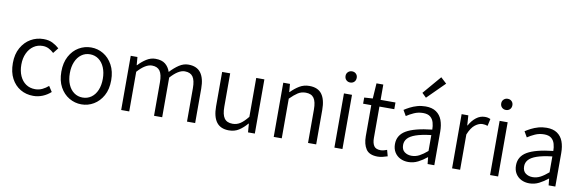

<svg xmlns="http://www.w3.org/2000/svg" viewBox="-53 -1227 5125 1692"><g transform="rotate(10 2509.0 -381.0)"><path d="M273 12Q209 12 158 -18Q107 -48 77 -104.5Q47 -161 47 -242Q47 -322 79.5 -379.5Q112 -437 164 -467Q216 -497 278 -497Q326 -497 360 -479.5Q394 -462 419 -439L381 -391Q360 -411 335.5 -423.5Q311 -436 281 -436Q235 -436 199.5 -411.5Q164 -387 143.5 -343Q123 -299 123 -242Q123 -184 142.5 -140.5Q162 -97 197 -73Q232 -49 279 -49Q314 -49 344 -63.5Q374 -78 397 -99L429 -50Q397 -21 357 -4.5Q317 12 273 12Z M704 12Q645 12 594 -18Q543 -48 512 -104.5Q481 -161 481 -242Q481 -322 512 -379.5Q543 -437 594 -467Q645 -497 704 -497Q763 -497 813.5 -467Q864 -437 895.5 -379.5Q927 -322 927 -242Q927 -161 895.5 -104.5Q864 -48 813.5 -18Q763 12 704 12ZM704 -49Q748 -49 781.5 -73Q815 -97 833.5 -140.5Q852 -184 852 -242Q852 -299 833.5 -343Q815 -387 781.5 -411.5Q748 -436 704 -436Q661 -436 627.5 -411.5Q594 -387 575.5 -343Q557 -299 557 -242Q557 -184 575.5 -140.5Q594 -97 627.5 -73Q661 -49 704 -49Z M1059 0V-485H1119L1125 -413H1128Q1160 -448 1198.5 -472.5Q1237 -497 1279 -497Q1336 -497 1367.5 -471.5Q1399 -446 1413 -403Q1452 -445 1491.5 -471Q1531 -497 1574 -497Q1649 -497 1685 -449Q1721 -401 1721 -308V0H1648V-299Q1648 -369 1625.5 -401Q1603 -433 1553 -433Q1524 -433 1492.5 -413.5Q1461 -394 1426 -355V0H1353V-299Q1353 -369 1330.5 -401Q1308 -433 1259 -433Q1201 -433 1131 -355V0Z M2024 12Q1949 12 1913 -36Q1877 -84 1877 -177V-485H1949V-186Q1949 -116 1972 -83.5Q1995 -51 2046 -51Q2084 -51 2115 -71.5Q2146 -92 2182 -137V-485H2255V0H2194L2188 -77H2185Q2151 -37 2113 -12.5Q2075 12 2024 12Z M2424 0V-485H2484L2490 -413H2493Q2528 -449 2567.5 -473Q2607 -497 2656 -497Q2733 -497 2768.5 -449Q2804 -401 2804 -308V0H2731V-299Q2731 -369 2708.5 -401Q2686 -433 2635 -433Q2596 -433 2565.5 -413.5Q2535 -394 2496 -355V0Z M2967 0V-485H3039V0ZM3004 -589Q2983 -589 2968.5 -603Q2954 -617 2954 -640Q2954 -661 2968.5 -675Q2983 -689 3004 -689Q3026 -689 3040 -675Q3054 -661 3054 -640Q3054 -617 3040 -603Q3026 -589 3004 -589Z M3356 12Q3280 12 3251 -32Q3222 -76 3222 -146V-425H3149V-480L3225 -485L3234 -622H3295V-485H3428V-425H3295V-144Q3295 -99 3311.5 -73.5Q3328 -48 3372 -48Q3385 -48 3400.5 -52Q3416 -56 3428 -61L3443 -6Q3423 1 3399.5 6.5Q3376 12 3356 12Z M3629 12Q3589 12 3557 -4Q3525 -20 3506 -50.5Q3487 -81 3487 -124Q3487 -204 3559.5 -246.5Q3632 -289 3789 -306Q3789 -338 3780.5 -368.5Q3772 -399 3749.5 -417.5Q3727 -436 3685 -436Q3641 -436 3603.5 -419Q3566 -402 3538 -383L3509 -433Q3530 -447 3559 -462Q3588 -477 3623 -487Q3658 -497 3697 -497Q3755 -497 3791.5 -472Q3828 -447 3844.5 -403Q3861 -359 3861 -300V0H3801L3795 -59H3792Q3757 -30 3716 -9Q3675 12 3629 12ZM3648 -47Q3685 -47 3718 -64.5Q3751 -82 3789 -115V-257Q3703 -247 3653 -229.5Q3603 -212 3581 -187Q3559 -162 3559 -129Q3559 -86 3585.5 -66.5Q3612 -47 3648 -47ZM3685 -573 3647 -610 3787 -774 3839 -726Z M4020 0V-485H4080L4086 -396H4089Q4114 -442 4149.5 -469.5Q4185 -497 4227 -497Q4242 -497 4254 -494.5Q4266 -492 4277 -487L4263 -423Q4251 -427 4241.5 -429Q4232 -431 4217 -431Q4186 -431 4152 -405.5Q4118 -380 4092 -316V0Z M4360 0V-485H4432V0ZM4397 -589Q4376 -589 4361.5 -603Q4347 -617 4347 -640Q4347 -661 4361.5 -675Q4376 -689 4397 -689Q4419 -689 4433 -675Q4447 -661 4447 -640Q4447 -617 4433 -603Q4419 -589 4397 -589Z M4712 12Q4672 12 4640 -4Q4608 -20 4589 -50.5Q4570 -81 4570 -124Q4570 -204 4642.5 -246.5Q4715 -289 4872 -306Q4872 -338 4863.5 -368.5Q4855 -399 4832.5 -417.5Q4810 -436 4768 -436Q4724 -436 4686.5 -419Q4649 -402 4621 -383L4592 -433Q4613 -447 4642 -462Q4671 -477 4706 -487Q4741 -497 4780 -497Q4838 -497 4874.5 -472Q4911 -447 4927.5 -403Q4944 -359 4944 -300V0H4884L4878 -59H4875Q4840 -30 4799 -9Q4758 12 4712 12ZM4731 -47Q4768 -47 4801 -64.5Q4834 -82 4872 -115V-257Q4786 -247 4736 -229.5Q4686 -212 4664 -187Q4642 -162 4642 -129Q4642 -86 4668.5 -66.5Q4695 -47 4731 -47Z"/></g></svg>

Font: Assistant ExtraLight
Style: Regular
Weight: 400
Version: Version 3.000